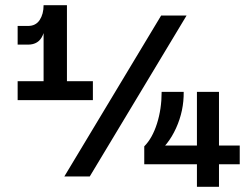

<svg xmlns="http://www.w3.org/2000/svg" viewBox="-20 -720 960 740"><path d="M148 -655 160 -675Q160 -619 144.5 -583.5Q129 -548 88 -548H48V-620H88Q118 -620 133 -643Q148 -666 148 -700H238V-334H148ZM48 -407H338V-334H48ZM601 -660H699L326 -40H228ZM603 -366H688Q689 -293 658.5 -226Q628 -159 578 -124L568 -159H904V-87H536V-156Q567 -187 585 -243.5Q603 -300 603 -366ZM739 -366H824V0H739Z"/></svg>

Font: Uncut Sans Variable
Style: Regular
Weight: 400
Designer: Kasper Nordkvist
Foundry: UNCUT.wtf
Version: Version 1.304;Glyphs 3.2 (3246)